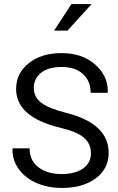

<svg xmlns="http://www.w3.org/2000/svg" viewBox="-20 -907 574 937"><path d="M273.9 -283.7Q58.6 -335.4 58.6 -473.1Q58.6 -548.8 120.1 -598.4Q181.6 -647.9 281.5 -647.9Q381.3 -647.9 444.8 -591.8Q508.3 -535.6 505.9 -457L504.9 -454.1H422.4Q422.4 -511.7 384.8 -545.9Q347.2 -580.1 281 -580.1Q214.8 -580.1 179.9 -551.5Q145 -522.9 145 -477.8Q145 -432.6 182.1 -405Q219.2 -377.4 303.7 -356Q510.3 -303.7 510.3 -161.1Q510.3 -83.5 447.3 -36.6Q384.3 10.3 281.7 10.3Q216.8 10.3 161.9 -12.5Q106.9 -35.2 73.2 -79.6Q39.6 -124 41 -180.7L42 -183.1H124.5Q124.5 -123 168.2 -90.3Q211.9 -57.6 279.8 -57.6Q347.7 -57.6 385.7 -85.2Q423.8 -112.8 423.8 -159.2Q423.8 -205.6 389.9 -234.9Q356 -264.2 273.9 -283.7ZM244.1 -757.8 328.6 -887.2H427.2L309.6 -757.8Z"/></svg>

Font: Yantramanav
Style: Regular
Weight: 400
Version: Version 1.000;PS 1.0;hotconv 1.0.72;makeotf.lib2.5.5900; ttf